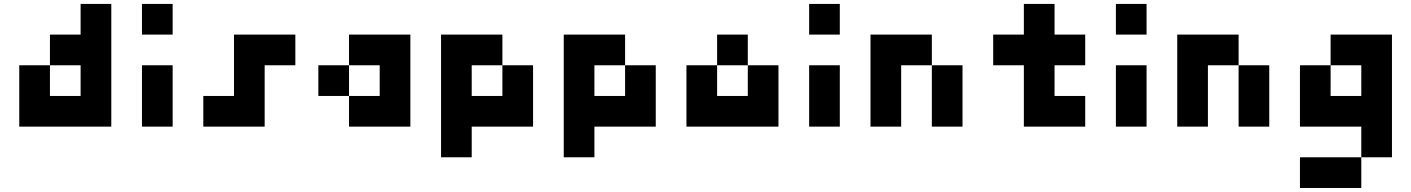

<svg xmlns="http://www.w3.org/2000/svg" viewBox="-20 -645 7188 978"><path d="M390.6 -156.2V-312.5H234.4V-156.2ZM78.1 -312.5H234.4V-468.8H390.6V-625H546.9V0H78.1Z M859.4 -625V-468.8H703.1V-625ZM859.4 -312.5V0H703.1V-312.5Z M1328.1 0H1015.6V-156.2H1171.9V-468.8H1484.4V-312.5H1328.1Z M1914.1 -156.2V-312.5H1757.8V-156.2ZM1757.8 0V-156.2H1601.6V-312.5H1757.8V-468.8H2070.3V0Z M2539.1 -312.5H2382.8V-156.2H2539.1ZM2695.3 0H2382.8V156.2H2226.6V-468.8H2539.1V-312.5H2695.3Z M3164.1 -312.5H3007.8V-156.2H3164.1ZM3320.3 0H3007.8V156.2H2851.6V-468.8H3164.1V-312.5H3320.3Z M3789.1 -312.5H3632.8V-156.2H3789.1ZM3945.3 0H3476.6V-312.5H3632.8V-468.8H3789.1V-312.5H3945.3Z M4257.8 -625V-468.8H4101.6V-625ZM4257.8 -312.5V0H4101.6V-312.5Z M4414.1 0V-468.8H4726.6V-312.5H4882.8V0H4726.6V-312.5H4570.3V0Z M5195.3 -312.5H5039.1V-468.8H5195.3V-625H5351.6V-468.8H5507.8V-312.5H5351.6V-156.2H5507.8V0H5195.3Z M5820.3 -625V-468.8H5664.1V-625ZM5820.3 -312.5V0H5664.1V-312.5Z M5976.6 0V-468.8H6289.1V-312.5H6445.3V0H6289.1V-312.5H6132.8V0Z M6914.1 -156.2V-312.5H6757.8V-156.2ZM7070.3 -468.8V156.2H6914.1V312.5H6601.6V156.2H6914.1V0H6601.6V-312.5H6757.8V-468.8Z"/></svg>

Font: Sorena-Fanum Normal
Style: Regular
Weight: 400
Designer: Mohammad Darvishi
Version: Version 1.000;March 20, 2024;FontCreator 15.0.0.2958 64-bit